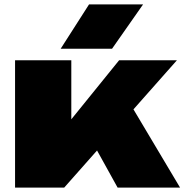

<svg xmlns="http://www.w3.org/2000/svg" viewBox="-20 -847 833 867"><path d="M48 0V-575H302V-192L229 -218L518 -575H779L270 0ZM511 0 357 -278 553 -403 793 0ZM382 -827H626L486 -627H254Z"/></svg>

Font: Unbounded Black
Style: Regular
Weight: 900
Designer: Luke Prowse, Jean-Baptiste Morizot, Fátima Lázaro, Florian Runge
Foundry: NaN
Version: Version 1.701;gftools[0.9.28.dev5+ged2979d]